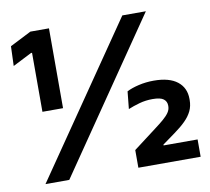

<svg xmlns="http://www.w3.org/2000/svg" viewBox="-73 -721 880 803"><g transform="rotate(-10 367.0 -319.5)"><path d="M184.5 -300H97V-550.5H92.5L12 -509.5L15 -593L105.5 -639H184.5ZM158 0H57L496 -639H596ZM716 0H451.5V-75L549 -149Q570.5 -165 586.2 -178.5Q602 -192 610.8 -204.8Q619.5 -217.5 619.5 -231.5V-234.5Q619.5 -252 606.2 -262.2Q593 -272.5 559.5 -272.5Q530 -272.5 503.2 -265Q476.5 -257.5 455 -248.5L462.5 -322.5Q482.5 -333 513.2 -340.2Q544 -347.5 577.5 -347.5Q643.5 -347.5 677.8 -320.5Q712 -293.5 712 -246.5V-242Q712 -216 702 -195.2Q692 -174.5 673.2 -155.8Q654.5 -137 626 -116.5L571.5 -77V-61L530 -73.5H716Z"/></g></svg>

Font: Anek Malayalam Medium SemiBold
Style: Regular
Weight: 600
Version: Version 1.003